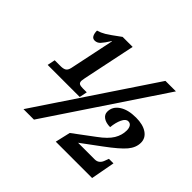

<svg xmlns="http://www.w3.org/2000/svg" viewBox="-164 -929 1139 1139"><g transform="rotate(45 405.5 -359.0)"><path d="M82 -336H132Q154 -336 166.5 -343.5Q179 -351 184 -374L243 -656H241Q217 -618 202 -602Q187 -586 167 -586Q150 -586 142.5 -600.5Q135 -615 135 -638Q160 -645 183.5 -659Q207 -673 269 -719H353L284 -388Q280 -366 280 -362Q280 -346 289.5 -341Q299 -336 318 -336H351L341 -287H72ZM633 -714H721L244 0H156ZM450 -94 580 -191Q635 -231 657 -267.5Q679 -304 679 -344Q679 -364 671 -376.5Q663 -389 647 -389Q627 -389 613 -359.5Q599 -330 595 -288Q560 -288 539 -302.5Q518 -317 518 -341Q518 -384 557.5 -410.5Q597 -437 664 -437Q722 -437 756 -414Q790 -391 790 -352Q790 -311 759 -274Q728 -237 645 -176L526 -88H666Q702 -88 715 -129L723 -150H761L733 1H428Z"/></g></svg>

Font: Noto Serif NarrowBlack
Style: Italic
Weight: 900
Width: 4
Italic angle: -12°
Designer: Monotype Design Team
Foundry: Monotype Imaging Inc.
Version: Version 1.001